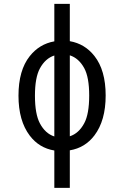

<svg xmlns="http://www.w3.org/2000/svg" viewBox="-20 -752 626 968"><path d="M253.9 195.3V6.8Q177.2 -5.9 129.9 -68.4Q73.2 -143.1 73.2 -269.5Q73.2 -397.5 129.9 -468.8Q178.7 -530.3 253.9 -543.5V-732.4H332V-544.4Q407.7 -531.2 456.1 -469.7Q512.7 -397.9 512.7 -270.5Q512.7 -144 456.1 -69.3Q408.7 -6.8 332 5.9V195.3ZM332 -64.9Q377.4 -79.6 404.8 -130.9Q429.7 -177.2 429.7 -270.5Q429.7 -362.3 404.8 -408.2Q377.4 -458.5 332 -473.1ZM253.9 -64V-472.2Q208.5 -457.5 181.2 -407.2Q156.2 -361.3 156.2 -269.5Q156.2 -176.8 181.2 -129.9Q208.5 -78.6 253.9 -64Z"/></svg>

Font: Consola Mono
Style: Book
Weight: 400
Monospace: yes
Designer: Wojciech Kalinowski "wmk69" (wmk69@o2.pl)
Foundry: Wojciech Kalinowski "wmk69" (wmk69@o2.pl)
Version: Version 2.1.0